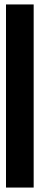

<svg xmlns="http://www.w3.org/2000/svg" viewBox="-20 -731 179 864"><path d="M7 113V-711H131.5V113Z"/></svg>

Font: Anybody UltraCondensed ExtraBold
Style: Regular
Weight: 800
Width: 1
Designer: Tyler Finck
Foundry: Etcetera Type Company
Version: Version 1.010; ttfautohint (v1.8.3) -l 8 -r 50 -G 200 -x 14 